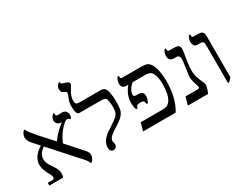

<svg xmlns="http://www.w3.org/2000/svg" viewBox="-91 -1336 2354 1864"><g transform="rotate(-30 1086.5 -403.5)"><path d="M564 -492.2Q564 -470.7 550.8 -454.1Q532.7 -472.2 518.1 -472.2Q502.4 -472.2 479 -451.2Q409.7 -390.6 365.2 -289.1L517.1 -119.1Q547.9 -85.4 547.9 -59.1Q547.9 -42.5 541.5 -26.4Q535.2 -10.3 524.9 1.5Q514.6 13.2 508.8 13.2Q504.9 13.2 503.9 9.3Q492.7 -24.4 444.8 -71.8L190.9 -355Q155.3 -330.6 139.6 -305.4Q124 -280.3 124 -248Q124 -226.1 134.3 -202.1Q144.5 -178.2 167 -146.5Q189 -115.7 199.5 -91.8Q210 -67.9 210 -44.9Q210 -18.6 200.2 0H46.9V-30.8H99.1Q121.1 -30.8 121.1 -54.2Q121.1 -66.4 112.1 -83Q103 -99.6 92 -121.1Q81.1 -142.6 72 -168.9Q63 -195.3 63 -227.1Q63 -260.7 84.7 -296.9Q106.4 -333 144 -359.9L169.9 -377L102.1 -453.1Q71.8 -488.8 71.8 -522.9Q71.8 -539.1 78.1 -554.7Q84.5 -570.3 93.8 -581.1Q103 -591.8 107.9 -591.8Q112.8 -591.8 116.2 -582Q123.5 -559.6 193.8 -479L325.2 -334Q378.4 -412.1 460 -472.2Q431.2 -472.2 414.1 -486.6Q397 -501 397 -525.9Q397 -547.4 410.2 -567.6Q423.3 -587.9 435.1 -587.9Q438 -587.9 438.5 -585.2Q439 -582.5 439 -574.2Q439 -562 443.8 -556.9Q448.7 -551.8 462.9 -551.8L507.8 -553.2Q534.2 -553.2 549.1 -536.9Q564 -520.5 564 -492.2Z M1017.1 -388.2Q1017.1 -324.7 1011.5 -295.9Q1005.9 -267.1 984.6 -240.7Q963.4 -214.4 915 -183.6Q842.3 -137.2 824.2 -121.1Q806.2 -105 799.6 -91.8Q793 -78.6 793 -65.9Q793 -59.1 796.6 -49.3Q800.3 -39.6 800.3 -32.2Q800.3 -10.7 789.1 1.7Q777.8 14.2 761.2 14.2Q743.2 14.2 732.2 1.2Q721.2 -11.7 721.2 -32.2Q721.2 -66.9 738.3 -97.7Q755.4 -128.4 796.9 -161.1Q814.9 -174.8 857.4 -201.7Q902.8 -231 925.8 -250.7Q948.7 -270.5 956.3 -292.5Q963.9 -314.5 963.9 -359.9Q963.9 -378.9 960.2 -405.5Q956.5 -432.1 951.2 -444.1Q945.8 -456.1 933.8 -460.4Q921.9 -464.8 883.3 -464.8H654.3Q632.8 -464.8 624.5 -489.3Q616.2 -513.7 616.2 -563Q616.2 -602.5 634.3 -644Q649.9 -680.7 649.9 -690.9Q649.9 -700.2 644 -705.3Q638.2 -710.4 627 -714.8Q606.9 -723.1 600.6 -734.9Q594.2 -746.6 594.2 -763.2Q594.2 -776.9 600.1 -789.6Q606 -802.2 615.5 -811.5Q625 -820.8 630.9 -820.8Q635.7 -820.8 636.5 -818.6Q637.2 -816.4 637.2 -811Q637.2 -805.2 641.1 -801.8Q645 -798.3 660.2 -793Q702.1 -781.2 711.2 -773.7Q720.2 -766.1 720.2 -753.9Q720.2 -744.1 710.7 -729.2Q701.2 -714.4 689.7 -694.6Q678.2 -674.8 668.7 -650.9Q659.2 -627 659.2 -599.1Q659.2 -571.3 668.7 -562.3Q678.2 -553.2 705.1 -553.2H937Q966.3 -553.2 983.2 -540Q1000 -526.9 1008.5 -484.4Q1017.1 -441.9 1017.1 -388.2Z M1539.1 -314Q1539.1 -119.6 1462.9 0H1097.7L1123 -88.9H1369.6Q1405.3 -88.9 1427.5 -103Q1449.7 -117.2 1463.6 -143.6Q1477.5 -169.9 1485.1 -210Q1492.7 -250 1492.7 -305.2Q1492.7 -360.8 1480.5 -399.4Q1468.3 -438 1448.7 -451.4Q1429.2 -464.8 1382.8 -464.8H1251Q1226.1 -448.7 1206.5 -417.7Q1187 -386.7 1187 -360.8Q1187 -345.7 1196 -341.3Q1205.1 -336.9 1228.5 -336.9H1244.6Q1268.6 -336.9 1282.2 -324Q1295.9 -311 1295.9 -287.1Q1295.9 -263.2 1286.4 -238Q1276.9 -212.9 1268.1 -212.9Q1258.8 -212.9 1258.8 -225.1Q1258.8 -240.2 1250.5 -248.5Q1242.2 -256.8 1215.8 -256.8Q1167 -256.8 1167 -231.9Q1165 -219.2 1154.8 -219.2Q1147 -219.2 1140.9 -242.9Q1134.8 -266.6 1134.8 -297.9Q1134.8 -386.7 1200.7 -464.8H1174.8Q1151.4 -464.8 1138.7 -479Q1126 -493.2 1126 -518.1Q1126 -541 1136.7 -564Q1147.5 -586.9 1157.7 -586.9Q1160.2 -586.9 1162.1 -584Q1164.1 -581.1 1164.1 -578.1V-568.8Q1164.1 -553.2 1185.1 -553.2H1403.8Q1443.8 -553.2 1465.6 -542Q1487.3 -530.8 1504.2 -499.5Q1521 -468.3 1530 -418.5Q1539.1 -368.7 1539.1 -314Z M1853 -86.9Q1853 -79.6 1845.9 -54Q1838.9 -28.3 1827.6 0H1599.6L1625 -88.9H1765.6Q1781.7 -88.9 1781.7 -104Q1781.7 -110.4 1767.6 -155.3Q1752.9 -200.2 1752.9 -226.1Q1752.9 -252.4 1764.6 -323.2Q1775.9 -394 1775.9 -422.9Q1775.9 -464.8 1735.8 -464.8H1713.9Q1655.8 -464.8 1655.8 -522.9Q1655.8 -544.9 1665.5 -566.9Q1675.3 -588.9 1684.6 -588.9Q1691.9 -588.9 1691.9 -574.2Q1691.9 -562 1698.5 -557.6Q1705.1 -553.2 1723.6 -553.2H1760.7Q1801.3 -553.2 1814.5 -542Q1827.6 -530.8 1827.6 -502Q1827.6 -486.8 1823.7 -465.3Q1800.8 -339.4 1800.8 -280.8Q1800.8 -233.4 1812 -199Q1823.2 -164.6 1839.8 -129.4Q1853 -101.6 1853 -86.9Z M2095.2 -43.9Q2095.2 -34.7 2091.1 -28.3Q2086.9 -22 2073.5 -8.1Q2060.1 5.9 2054.2 5.9Q2049.3 5.9 2048.1 2.2Q2046.9 -1.5 2046.9 -14.2V-402.8Q2046.9 -431.2 2043.9 -443.4Q2041 -455.6 2033.4 -460.2Q2025.9 -464.8 2004.9 -464.8H1976.1Q1952.6 -464.8 1940.9 -481.4Q1929.2 -498 1929.2 -522.9Q1929.2 -548.8 1939.2 -568.8Q1949.2 -588.9 1959 -588.9Q1961.4 -588.9 1963.1 -585.9Q1964.8 -583 1964.8 -580.1V-570.8Q1964.8 -565.4 1969.5 -559.3Q1974.1 -553.2 1986.8 -553.2H2017.1Q2052.7 -553.2 2067.9 -547.9Q2083 -542.5 2089.1 -529.5Q2095.2 -516.6 2095.2 -485.8Z"/></g></svg>

Font: Times New Roman
Style: Regular
Weight: 400
Designer: Steve Matteson
Foundry: Ascender Corporation
Version: Version 2.00.3